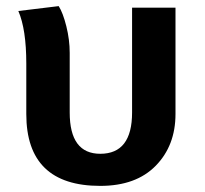

<svg xmlns="http://www.w3.org/2000/svg" viewBox="-20 -592 671 628"><path d="M412 -567H554V-219Q554 -116 489.5 -50Q425 16 308 16Q66 16 66 -219V-384Q66 -496 40 -556L172 -572Q186 -550 197 -506Q208 -462 208 -419V-224Q208 -89 308 -89Q412 -89 412 -224Z"/></svg>

Font: FiraGO SemiBold
Style: Regular
Weight: 600
Designer: bBox Type
Foundry: bBox Type GmbH
Version: Version 1.001;PS 001.001;hotconv 1.0.88;makeotf.lib2.5.64775